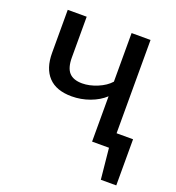

<svg xmlns="http://www.w3.org/2000/svg" viewBox="-125 -627 802 876"><g transform="rotate(20 276.0 -188.5)"><path d="M537 -74V150H462L447 0H365V-220Q336 -193 293.5 -177.5Q251 -162 206 -162Q131 -162 93 -202.5Q55 -243 55 -318V-527H147V-329Q147 -279 167.5 -256.5Q188 -234 231 -234Q266 -234 304.5 -250Q343 -266 365 -291V-527H457V-74Z"/></g></svg>

Font: Fira GO
Style: Regular
Weight: 400
Designer: Carrois Corporate
Foundry: Carrois Corporate GbR
Version: Version 0.300